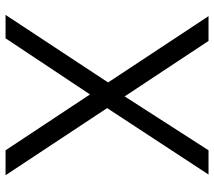

<svg xmlns="http://www.w3.org/2000/svg" viewBox="-59 -692 751 673"><g transform="rotate(90 316.5 -355.5)"><path d="M32.2 0.5 269 -358.9 36.6 -710.9H123.5L317.9 -417L506.8 -710.9H591.8L358.9 -355.5L594.2 0.5H506.8L311 -295.4L114.3 0.5Z"/></g></svg>

Font: Comme Light
Style: Regular
Weight: 300
Version: Version 1.000;gftools[0.9.27]